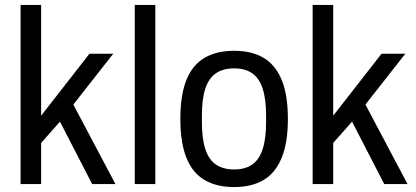

<svg xmlns="http://www.w3.org/2000/svg" viewBox="-20 -743 1680 775"><path d="M63 0V-723H146V-276L341 -526H437L276 -321L446 0H352L222 -252L146 -166V0Z M524 0V-723H607V0Z M925 12Q854 12 805.5 -16.5Q757 -45 732.5 -106Q708 -167 708 -263Q708 -360 732.5 -420.5Q757 -481 805.5 -509.5Q854 -538 925 -538Q996 -538 1044 -509.5Q1092 -481 1117 -420.5Q1142 -360 1142 -263Q1142 -167 1117 -106Q1092 -45 1044 -16.5Q996 12 925 12ZM925 -59Q969 -59 997.5 -78.5Q1026 -98 1040 -140.5Q1054 -183 1054 -249V-277Q1054 -344 1040 -386Q1026 -428 997.5 -447.5Q969 -467 925 -467Q881 -467 852 -447.5Q823 -428 809 -386Q795 -344 795 -277V-249Q795 -183 809 -140.5Q823 -98 852 -78.5Q881 -59 925 -59Z M1242 0V-723H1325V-276L1520 -526H1616L1455 -321L1625 0H1531L1401 -252L1325 -166V0Z"/></svg>

Font: Archivo SemiCondensed
Style: Regular
Weight: 400
Width: 4
Designer: Hector Gatti
Foundry: Omnibus-Type
Version: Version 2.001